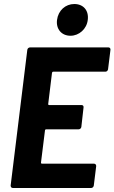

<svg xmlns="http://www.w3.org/2000/svg" viewBox="-20 -936 570 956"><path d="M331 -758C374 -758 412 -792 417 -837C423 -884 395 -916 350 -916C306 -916 270 -884 264 -837C258 -792 286 -758 331 -758ZM518 -591 530 -688C531 -695 526 -700 520 -700H130C123 -700 117 -695 116 -688L33 -12C33 -5 37 0 44 0H434C440 0 446 -5 447 -12L459 -109C459 -116 455 -121 448 -121H188C186 -121 184 -123 184 -126L204 -287C204 -290 207 -292 209 -292H371C378 -292 384 -297 385 -304L396 -401C397 -408 393 -413 386 -413H224C221 -413 220 -415 220 -418L239 -574C240 -577 242 -579 245 -579H505C511 -579 517 -584 518 -591Z"/></svg>

Font: Barlow Semi Condensed
Style: Bold Italic
Weight: 700
Width: 4
Italic angle: -7°
Designer: Jeremy Tribby
Foundry: Tribby Type
Version: Version 1.422;hotconv 1.0.109;makeotfexe 2.5.65596